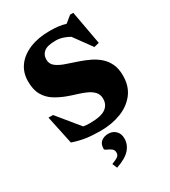

<svg xmlns="http://www.w3.org/2000/svg" viewBox="-230 -822 1063 1199"><g transform="rotate(-30 301.0 -222.0)"><path d="M570.5 -215Q570.5 -138.5 531.2 -87.5Q492 -36.5 425.8 -10.8Q359.5 15 277.5 15Q220.5 15 175 8.5Q129.5 2 79.5 -15L36 -219.5H69L196 -64Q218 -60 243.5 -60Q323.5 -60 357.2 -84Q391 -108 391 -151.5Q391 -181.5 373.5 -201Q356 -220.5 327.8 -233.5Q299.5 -246.5 266 -256.5Q232.5 -266.5 201 -278Q159 -293.5 121.8 -316.5Q84.5 -339.5 61.5 -378.2Q38.5 -417 38.5 -479Q38.5 -541.5 72.2 -587.8Q106 -634 167.8 -659.5Q229.5 -685 313 -685Q344.5 -685 372.5 -681.8Q400.5 -678.5 427.5 -670.5L474.5 -709H497.5L541.5 -467L505 -458L412.5 -585Q389.5 -598.5 364.8 -606.2Q340 -614 315 -614Q254.5 -614 230 -594Q205.5 -574 205.5 -540Q205.5 -507.5 230.8 -488.2Q256 -469 296.2 -455.8Q336.5 -442.5 381 -427Q414.5 -415.5 448 -399.5Q481.5 -383.5 509.2 -359.5Q537 -335.5 553.8 -300.2Q570.5 -265 570.5 -215ZM236.5 231Q274.5 216 284.8 206.5Q295 197 295 181.5Q295 162 280.5 151.8Q266 141.5 251.2 135.2Q236.5 129 236.5 122.5Q236.5 86.5 257.2 70.2Q278 54 308.5 54Q340 54 361 74.5Q382 95 382 130Q382 173.5 351.5 207.8Q321 242 251 265.5Z"/></g></svg>

Font: Newsreader Text ExtraBold
Style: Regular
Weight: 800
Designer: Hugues Gentile
Foundry: Production Type
Version: Version 1.001